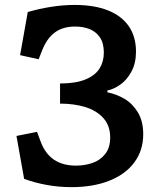

<svg xmlns="http://www.w3.org/2000/svg" viewBox="-20 -762 660 794"><path d="M79.8 -22.3 48.1 -199.8 133.2 -216.8 147.6 -177.8Q166.4 -126.7 202.9 -101.9Q239.4 -77.1 294.1 -77.1Q330.8 -77.1 362.7 -88.2Q394.5 -99.2 415.1 -125.3Q435.7 -151.3 435.7 -193.3Q435.7 -242.4 407.3 -273.8Q379 -305.2 332.3 -319.4Q285.7 -333.5 228.3 -333.5V-416.8Q293.6 -416.8 333.8 -433.6Q374 -450.4 391.7 -478.8Q409.4 -507.2 409.4 -544.5Q409.4 -583.8 393 -607.7Q376.5 -631.6 350 -641.9Q323.6 -652.2 290.4 -652.2Q240.1 -652.2 207 -627.9Q173.8 -603.6 153.8 -552.6L139.9 -517L63.1 -533.9L94.8 -712.2Q141.5 -725.9 191.8 -733.8Q242 -741.6 288.8 -741.6Q369.7 -741.6 426.5 -719Q483.3 -696.4 512.9 -653.1Q542.4 -609.8 542.4 -548.5Q542.4 -500.8 523.6 -466Q504.8 -431.2 477.5 -412.1Q450.2 -392.9 424.1 -387.9V-380.2Q460.8 -373.1 494.4 -353.5Q527.9 -334 550.1 -297.5Q572.3 -260.9 572.3 -207Q572.3 -140.7 536.1 -91.2Q499.8 -41.7 432.7 -14.9Q365.5 11.9 275.8 11.9Q222.5 11.9 173.2 2.8Q123.9 -6.2 79.8 -22.3Z"/></svg>

Font: Monaspace Xenon Var
Style: Regular
Weight: 400
Designer: Riley Cran and the Lettermatic Team
Version: Version 1.000 (Monaspace Xenon Var)